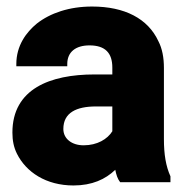

<svg xmlns="http://www.w3.org/2000/svg" viewBox="-20 -558 560 588"><path d="M18 -152C18 -128 22 -107 32 -87C60 -31 121 10 205 10C262 10 303 -9 333 -38C336 -23 340 -10 348 0H502V-18C488 -49 482 -85 482 -132V-350C482 -381 477 -409 465 -432C433 -501 362 -538 262 -538C192 -538 134 -518 93 -486C60 -459 30 -418 30 -362V-355H186V-362C186 -399 212 -419 254 -419C303 -419 324 -395 324 -351V-330H269C134 -330 18 -286 18 -152ZM174 -163C174 -213 214 -232 274 -232H324V-156C309 -132 278 -113 236 -113C200 -113 174 -133 174 -163Z"/></svg>

Font: Asimov Pro
Style: Blk
Weight: 900
Designer: Google
Version: Version 2.000980; 2014